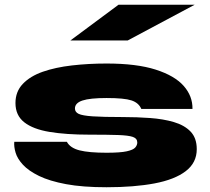

<svg xmlns="http://www.w3.org/2000/svg" viewBox="-20 -772 882 807"><path d="M40 -176H261Q275 -150 314.5 -140Q354 -130 428 -130Q485 -130 512.5 -136Q540 -142 548.5 -152Q557 -162 557 -173Q557 -190 538.5 -196.5Q520 -203 476 -204.5Q432 -206 355 -206Q258 -206 188.5 -217.5Q119 -229 82 -258Q45 -287 45 -339Q45 -387 76 -419.5Q107 -452 160 -470.5Q213 -489 282.5 -497Q352 -505 428 -505Q554 -505 634 -479.5Q714 -454 752 -411Q790 -368 789 -314H574Q563 -340 532.5 -350Q502 -360 428 -360Q358 -360 326.5 -349.5Q295 -339 295 -316Q295 -301 310.5 -293.5Q326 -286 369.5 -283Q413 -280 497 -280Q555 -280 610.5 -276Q666 -272 710.5 -259Q755 -246 781 -219Q807 -192 807 -145Q807 -88 760.5 -52.5Q714 -17 629 -1Q544 15 428 15Q327 15 257.5 2Q188 -11 144 -32.5Q100 -54 76.5 -79.5Q53 -105 45.5 -130.5Q38 -156 40 -176ZM276 -602 478 -752H798L517 -602Z"/></svg>

Font: Syne ExtraBold
Style: Regular
Weight: 800
Designer: Lucas Descroix
Foundry: Bonjour Monde
Version: Version 2.200; ttfautohint (v1.8.4)